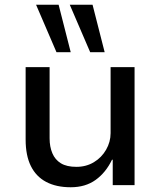

<svg xmlns="http://www.w3.org/2000/svg" viewBox="-20 -780 677 809"><path d="M278 9Q217 9 174.5 -13.5Q132 -36 110 -80.5Q88 -125 88 -192V-497H189V-197Q189 -162 200.5 -134.5Q212 -107 236.5 -92Q261 -77 302 -77Q343 -77 375.5 -96.5Q408 -116 427 -149Q446 -182 446 -219V-497H547V0H455V-107H452Q426 -53 383 -22Q340 9 278 9ZM360 -560 274 -760H370L421 -560ZM218 -560 132 -760H227L278 -560Z"/></svg>

Font: Nunito Sans 7pt Medium
Style: Regular
Weight: 500
Designer: Vernon Adams
Foundry: Vernon Adams
Version: Version 3.101;gftools[0.9.27]